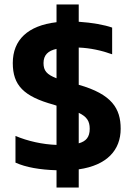

<svg xmlns="http://www.w3.org/2000/svg" viewBox="-20 -750 595 856"><path d="M232 86H331V5C457 -13 518 -81 518 -176C518 -266 479 -330 331 -372V-538C382 -536 433 -525 480 -508V-627C446 -639 392 -649 331 -653V-730H232V-651C104 -636 37 -572 37 -469C37 -370 85 -320 220 -283L232 -279V-104C170 -106 103 -121 49 -144V-25C95 -4 159 7 232 9ZM232 -401C188 -418 174 -435 174 -469C174 -505 195 -524 232 -532ZM331 -111V-247C367 -230 380 -210 380 -176C380 -139 364 -120 331 -111Z"/></svg>

Font: Kanit Medium
Style: Regular
Weight: 500
Designer: Katatrad Team
Foundry: CadsonDemak
Version: Version 1.000;PS 001.000;hotconv 1.0.88;makeotf.lib2.5.64775